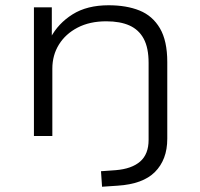

<svg xmlns="http://www.w3.org/2000/svg" viewBox="-20 -517 762 730"><path d="M368 193 364 134 420 130Q481 125 513 97Q545 69 545 15V-278Q545 -335 526.5 -369.5Q508 -404 472.5 -420Q437 -436 384 -436Q321 -436 275 -412Q229 -388 204 -347.5Q179 -307 179 -256V0H109V-489H177V-373H172Q201 -428 256 -462.5Q311 -497 393 -497Q461 -497 510.5 -477Q560 -457 588 -409.5Q616 -362 616 -281V10Q616 51 604 82.5Q592 114 569 137Q546 160 510.5 173Q475 186 427 189Z"/></svg>

Font: Nunito Sans 10pt Expanded Light
Style: Regular
Weight: 300
Width: 7
Designer: Vernon Adams
Foundry: Vernon Adams
Version: Version 3.101;gftools[0.9.27]